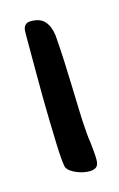

<svg xmlns="http://www.w3.org/2000/svg" viewBox="-68 -386 260 419"><g transform="rotate(-15 62.5 -176.0)"><path d="M104 -21.5Q104 -10.3 98.9 -5.6Q93.8 -1 82.5 -1Q76.7 -1 69.6 -2.4Q62.5 -3.9 55.7 -6.6Q48.8 -9.3 43 -13.2Q37.1 -17.1 34.2 -22Q32.2 -24.9 30.8 -40Q29.3 -55.2 28.6 -77.6Q27.8 -100.1 27.1 -127.9Q26.4 -155.8 26.1 -184.1Q25.9 -212.4 25.9 -239.3Q25.9 -266.1 25.9 -286.1V-323.7Q25.9 -328.6 26.1 -333.5Q26.4 -338.4 28.1 -342Q29.8 -345.7 33.4 -348.1Q37.1 -350.6 43.9 -350.6Q65.4 -350.6 75.4 -338.6Q85.4 -326.7 87.9 -306.6Q90.3 -276.9 91.6 -247.3Q92.8 -217.8 93.8 -187.5Q94.7 -160.2 95.5 -133.5Q96.2 -106.9 98.6 -80.6Q99.1 -75.2 99.6 -70.3Q100.1 -65.4 101.1 -60.5Q102.1 -50.8 103 -41.3Q104 -31.7 104 -21.5Z"/></g></svg>

Font: Just Another Hand
Style: Regular
Weight: 400
Designer: Astigmatic (AOETI)
Foundry: Astigmatic (AOETI)
Version: Version 1.000